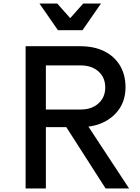

<svg xmlns="http://www.w3.org/2000/svg" viewBox="-20 -1060 790 1080"><path d="M124 0V-800H432Q509 -800 566 -772Q623 -744 654.5 -692Q686 -640 686 -569Q686 -502 654 -452Q622 -402 565 -373.5Q508 -345 432 -345H238V0ZM574 0 340 -365H466L706 0ZM238 -444H434Q496 -444 534 -478.5Q572 -513 572 -568Q572 -624 534 -658Q496 -692 434 -692H238ZM548 -1040 444 -890H306L202 -1040H302L408 -921H342L448 -1040Z"/></svg>

Font: Martian Mono SemiExpanded
Style: Regular
Weight: 400
Width: 6
Monospace: yes
Designer: Roman Shamin
Foundry: Evil Martians
Version: Version 1.000